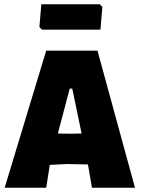

<svg xmlns="http://www.w3.org/2000/svg" viewBox="-20 -886 667 906"><path d="M198 0 215 -108 297 -112 395 -110 414 0H617L440 -647H198L2 0ZM178 -746H454L463 -853L451 -866H175L166 -759ZM253 -256 309 -468H321L365 -256L309 -255Z"/></svg>

Font: Luna Sans Black
Style: Regular
Weight: 900
Designer: Juan Pablo del Peral
Foundry: Huerta Tipografica
Version: Version 2.001; ttfautohint (v1.5)